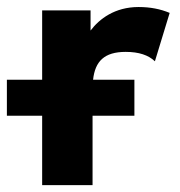

<svg xmlns="http://www.w3.org/2000/svg" viewBox="-20 -538 522 558"><path d="M0 -201.7H102.5V0H249V-201.7H370.6V-306.2H250.5C256.3 -359.9 283.2 -387.2 345.2 -387.2C383.8 -387.2 411.1 -377.9 430.2 -359.9L473.1 -500.5C446.3 -511.7 417 -517.6 382.8 -517.6C313.5 -517.6 268.6 -482.9 243.2 -449.2V-507.8H102.5V-306.2H0Z"/></svg>

Font: Giphurs ExtraBold
Style: Regular
Weight: 800
Version: Version 1.000